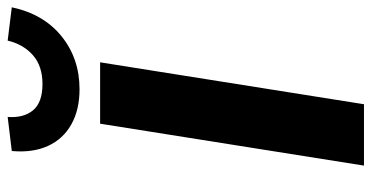

<svg xmlns="http://www.w3.org/2000/svg" viewBox="-260 -732 992 513"><g transform="rotate(-90 236.5 -476.0)"><path d="M50 0 162 -705H326L214 0ZM254 -760Q199 -760 160 -782Q121 -804 102.5 -844.5Q84 -885 89 -941L180 -952Q177 -909 198 -884Q219 -859 268 -859Q316 -859 345 -884.5Q374 -910 384 -952L473 -941Q455 -856 395.5 -808Q336 -760 254 -760Z"/></g></svg>

Font: Nunito Sans 7pt ExtraBold
Style: Italic
Weight: 800
Italic angle: -9°
Designer: Vernon Adams
Foundry: Vernon Adams
Version: Version 3.101;gftools[0.9.27]